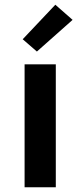

<svg xmlns="http://www.w3.org/2000/svg" viewBox="-20 -792 340 812"><path d="M84 0V-520H216V0ZM136 -574 76 -626 214 -772 287 -708Z"/></svg>

Font: Iosevka Aile Extrabold
Style: Regular
Weight: 800
Designer: Belleve Invis
Foundry: Belleve Invis
Version: Version 27.3.5; ttfautohint (v1.8.4)